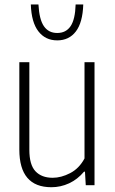

<svg xmlns="http://www.w3.org/2000/svg" viewBox="-20 -814 506 844"><path d="M65 -156.5V-540.5H109V-155.5Q109 -89.5 136 -61Q163 -32.5 211.5 -32.5Q249 -32.5 288.5 -53Q328 -73.5 351.5 -117.5V-540.5H395.5V0H357L353.5 -59.5H349.5Q321 -25.5 283.8 -8.2Q246.5 9 206 9Q65 9 65 -156.5ZM115.5 -794.5H149Q152.5 -728.5 173 -698.8Q193.5 -669 231.5 -669Q270 -669 290.2 -698.8Q310.5 -728.5 312.5 -794.5H346Q343.5 -715 313.5 -675.8Q283.5 -636.5 231.5 -636.5Q179.5 -636.5 148.8 -676.2Q118 -716 115.5 -794.5Z"/></svg>

Font: Encode Sans Condensed ExLight
Style: Regular
Weight: 275
Width: 3
Designer: Multiple Designers
Foundry: Impallari Type
Version: Version 2.000